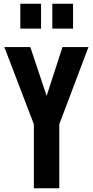

<svg xmlns="http://www.w3.org/2000/svg" viewBox="-20 -1000 493 1020"><path d="M160 0V-340L3 -750H141L247 -433H209L312 -750H450L295 -340V0ZM88 -848V-980H198V-848ZM258 -848V-980H368V-848Z"/></svg>

Font: Mohave Light
Style: Regular
Weight: 300
Designer: Gumpita Rahayu
Foundry: Tokotype
Version: Version 2.003